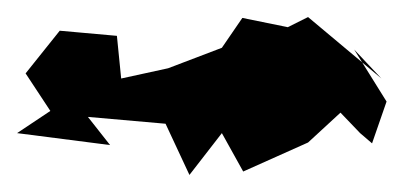

<svg xmlns="http://www.w3.org/2000/svg" viewBox="-31 -58 476 225"><path d="M405 110 422 61 384 0 416 34 330 -38 294 -20 307 -26 253 -37 229 -2 166 22 111 34 106 -16 39 -22 -1 28 28 72 -11 98 98 112 72 79 163 87 191 147 229 98 254 143 330 109 368 74 391 98Z"/></svg>

Font: Asimov Aggro
Style: CondIt
Weight: 500
Designer: Google
Version: Version 2.000980; 2014